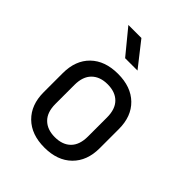

<svg xmlns="http://www.w3.org/2000/svg" viewBox="-221 -909 1042 1042"><g transform="rotate(45 300.0 -388.5)"><path d="M300 8Q200 8 142.5 -48.5Q85 -105 85 -202V-348Q85 -446 142.5 -502Q200 -558 300 -558Q400 -558 457.5 -502Q515 -446 515 -349V-202Q515 -105 457.5 -48.5Q400 8 300 8ZM300 -72Q359 -72 392 -105Q425 -138 425 -202V-348Q425 -412 392 -445Q359 -478 300 -478Q242 -478 208.5 -445Q175 -412 175 -348V-202Q175 -138 208.5 -105Q242 -72 300 -72ZM267 -645 152 -785H252L362 -645Z"/></g></svg>

Font: Liga JetBrainsMono Nerd Font
Style: Regular
Weight: 400
Designer: Philipp Nurullin, Konstantin Bulenkov
Foundry: JetBrains
Version: Version 2.225; ttfautohint (v1.8.3)